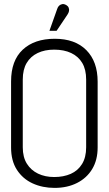

<svg xmlns="http://www.w3.org/2000/svg" viewBox="-20 -905 532 936"><path d="M309 -834Q315 -843 316.5 -851.5Q318 -860 314.5 -868Q311 -876 302 -881Q293 -886 284.5 -885Q276 -884 269 -878Q262 -872 259 -862L221 -755H256ZM34 -508V-186Q34 -121 62.5 -77Q91 -33 139 -11Q187 11 246 11Q308 11 355.5 -13Q403 -37 429.5 -81Q456 -125 456 -186V-507Q456 -605 401 -660.5Q346 -716 247 -716Q148 -716 91 -663Q34 -610 34 -508ZM91 -187V-517Q91 -566 110 -598Q129 -630 163.5 -646.5Q198 -663 244 -663Q292 -663 327 -646.5Q362 -630 381 -598Q400 -566 400 -517V-187Q400 -138 380 -105.5Q360 -73 325 -57.5Q290 -42 244 -42Q200 -42 165.5 -58.5Q131 -75 111 -107Q91 -139 91 -187Z"/></svg>

Font: Advent Pro
Style: Regular
Weight: 400
Designer: VivaRado, Andreas Kalpakidis
Foundry: VivaRado, Andreas Kalpakidis
Version: Version 3.000